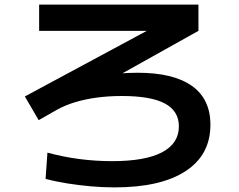

<svg xmlns="http://www.w3.org/2000/svg" viewBox="-20 -757 1040 834"><path d="M477 57Q428 57 376.5 52.5Q325 48 274 40Q223 32 178 20L186 -94Q256 -75 326 -66Q396 -57 467 -57Q611 -57 684 -95.5Q757 -134 757 -208Q757 -275 696 -307.5Q635 -340 509 -340Q451 -340 400 -333Q349 -326 306 -313Q263 -300 227 -280L148 -235L88 -338L666 -649V-623H150V-737H842V-623L305 -323L252 -394Q279 -404 318.5 -412.5Q358 -421 403 -427.5Q448 -434 493.5 -437.5Q539 -441 578 -441Q733 -441 813.5 -384Q894 -327 894 -215Q894 -84 786 -13.5Q678 57 477 57Z"/></svg>

Font: M PLUS 1
Style: Bold
Weight: 700
Designer: Coji Morishita
Foundry: UNDERFOREST DESIGN
Version: Version 1.001